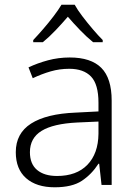

<svg xmlns="http://www.w3.org/2000/svg" viewBox="-20 -785 576 815"><path d="M276 -541Q366 -541 410 -497Q454 -453 454 -358V0H411L401 -90H398Q369 -45 327.5 -17.5Q286 10 212 10Q135 10 91 -28.5Q47 -67 47 -139Q47 -219 112 -260.5Q177 -302 301 -307L398 -312V-349Q398 -427 366.5 -460Q335 -493 274 -493Q233 -493 195 -482Q157 -471 119 -453L101 -499Q139 -517 183.5 -529Q228 -541 276 -541ZM308 -265Q206 -260 156.5 -229.5Q107 -199 107 -139Q107 -89 137.5 -63.5Q168 -38 222 -38Q305 -38 351 -85.5Q397 -133 398 -217V-269ZM297 -765Q309 -743 330 -715.5Q351 -688 374 -661Q397 -634 416 -615V-606H375Q348 -628 320 -657Q292 -686 268 -714Q244 -686 216.5 -657Q189 -628 162 -606H121V-615Q140 -635 163 -661.5Q186 -688 207 -715.5Q228 -743 241 -765Z"/></svg>

Font: Noto Sans Thai Looped Light
Style: Regular
Weight: 300
Designer: Sasikarn Vongin, Ben Mitchell
Foundry: The Fontpad Ltd
Version: Version 1.001; ttfautohint (v1.8.4.7-5d5b)